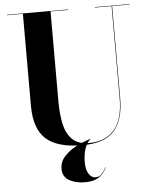

<svg xmlns="http://www.w3.org/2000/svg" viewBox="-63 -801 849 1076"><g transform="rotate(-5 362.0 -263.5)"><path d="M494.5 150.5Q487 164.5 474.2 181.5Q461.5 198.5 437 210.8Q412.5 223 369.5 223Q320 223 283.2 202.5Q246.5 182 246.5 137Q246.5 97 274.2 66.8Q302 36.5 342.2 16Q382.5 -4.5 420.5 -16L422 -13.5Q406.5 -4.5 393 28.5Q379.5 61.5 379.5 112Q379.5 154.5 395 177.5Q410.5 200.5 432.5 200.5Q454 200.5 467.2 186Q480.5 171.5 493 149ZM17 -750H362V-747.5H262V-240Q262 -174 273.2 -118Q284.5 -62 317 -28Q349.5 6 414 6Q503 6 554.2 -50.8Q605.5 -107.5 605.5 -230V-747.5H511.5V-750H707V-747.5H608.5V-230Q608.5 -106.5 553.8 -45.8Q499 15 376.5 15Q235.5 15 171 -42.8Q106.5 -100.5 106.5 -230V-747.5H17Z"/></g></svg>

Font: Bodoni* 72pt
Style: Bold
Weight: 700
Version: Version 2.3